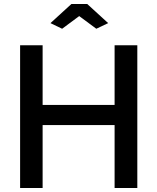

<svg xmlns="http://www.w3.org/2000/svg" viewBox="-20 -935 783 955"><path d="M663 -710V0H550V-313H192V0H80V-710H192V-413H550V-710ZM231 -820 335 -915H414L518 -820L459 -792L374 -855L289 -792Z"/></svg>

Font: Raleway Thin SemiBold
Style: Regular
Weight: 600
Version: Version 4.026